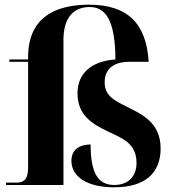

<svg xmlns="http://www.w3.org/2000/svg" viewBox="-20 -790 746 820"><path d="M467 10C599 10 666 -50 666 -156C666 -268 584 -303 518 -336C468 -361 427 -381 427 -439C427 -508 484 -526 529 -526H615C605 -688 527 -770 360 -770C213 -770 100 -713 100 -546V-536H20V-526H100V-75C100 -18 77 -10 49 -10H6V0H251V-619C251 -716 295 -760 363 -760C431 -760 472 -704 473 -536C379 -530 311 -483 311 -392C311 -296 376 -260 440 -229C502 -199 563 -179 563 -94C563 -33 524 0 468 0C401 0 367 -47 367 -173C332 -173 285 -160 285 -103C285 -37 350 10 467 10Z"/></svg>

Font: Noto Serif Display
Style: Bold
Weight: 700
Designer: Monotype Design Team
Foundry: Monotype Imaging Inc.
Version: Version 2.009